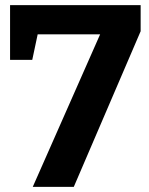

<svg xmlns="http://www.w3.org/2000/svg" viewBox="-20 -724 578 744"><path d="M19 -492V-704H525V-603L266 0H107L368 -591H126L105 -492Z"/></svg>

Font: Bitter Pro
Style: Bold
Weight: 700
Designer: Sol Matas, and Bitter project Authors
Foundry: Sol Matas
Version: Version 1.010